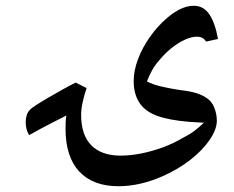

<svg xmlns="http://www.w3.org/2000/svg" viewBox="-20 -390 809 665"><path d="M390 255Q302 255 254.5 204Q207 153 207 56Q207 43 207.5 32Q208 21 210 10Q184 23 152 39.5Q120 56 81 78Q69 59 69 33Q69 20 72.5 9Q76 -2 84 -10Q88 -15 105 -26Q122 -37 146 -51Q170 -65 195 -79Q220 -93 242 -104L280 -85Q272 -62 266.5 -37Q261 -12 261 8Q261 77 296 113Q331 149 398 149Q432 149 469.5 141.5Q507 134 545 120Q583 106 616 86Q638 75 655 62Q672 49 686 35Q673 34 660 33.5Q647 33 635 32Q565 26 525 11.5Q485 -3 465 -31Q443 -62 443 -110Q443 -145 458 -185Q473 -225 499.5 -262.5Q526 -300 559 -328Q608 -370 651 -370Q685 -370 705 -340.5Q725 -311 735 -255L694 -246Q687 -256 679.5 -259.5Q672 -263 662 -263Q644 -263 621.5 -253Q599 -243 576 -225Q553 -207 533 -183Q517 -165 506.5 -146Q496 -127 489 -108Q507 -98 536 -91Q565 -84 604 -78Q640 -74 661.5 -67Q683 -60 698 -49Q714 -38 722.5 -16.5Q731 5 731 28Q731 58 706.5 94Q682 130 640 163Q598 196 544 220Q465 255 390 255Z"/></svg>

Font: Noto Naskh Arabic SemiBold
Style: Regular
Weight: 600
Designer: Monotype Design Team, David Williams, Mohamad Dakak and Nizar Qandah
Foundry: Monotype Imaging Inc.
Version: Version 2.016